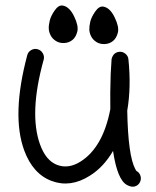

<svg xmlns="http://www.w3.org/2000/svg" viewBox="-20 -677 584 719"><path d="M397.9 -456.1Q404.3 -480.5 426.3 -482.9Q439 -484.4 449.5 -475.8Q460 -467.3 460.9 -454.6Q471.7 -350.6 456.5 -262.7Q459.5 -93.8 486.8 -43.5Q489.7 -38.6 490.7 -37.1Q502.4 -30.8 506.1 -18.3Q509.8 -5.9 503.9 5.6Q498 17.1 485.4 21Q472.7 24.9 456.1 16.1Q419.4 -2.9 403.3 -111.8Q368.2 -51.3 316.4 -19Q244.1 26.9 173.6 0.7Q103 -25.4 70.3 -114.7Q22.5 -246.6 82 -470.2Q85.4 -482.9 96.9 -489.5Q108.4 -496.1 120.8 -492.7Q133.3 -489.3 140.1 -477.8Q147 -466.3 143.6 -453.6Q87.9 -252.9 129.9 -136.2Q151.9 -75.2 194.3 -59.3Q236.8 -43.5 282.2 -72.3Q365.7 -125.5 393.1 -268.1Q392.1 -328.1 394.5 -399.9ZM366.7 -652.3Q391.6 -648.4 409.2 -612.3Q426.8 -576.2 421.4 -554.9Q416 -533.7 402.8 -523.2Q389.6 -512.7 372.1 -512Q354.5 -511.2 341.3 -519.5Q328.1 -527.8 321.5 -540.5Q314.9 -553.2 314.5 -565.9Q314 -578.6 318.1 -595.9Q322.3 -613.3 336.7 -634Q351.1 -654.8 366.7 -652.3ZM214.8 -656.2Q239.7 -652.3 257.3 -616.2Q274.9 -580.1 269.5 -558.8Q264.2 -537.6 251 -527.1Q237.8 -516.6 220.2 -515.9Q202.6 -515.1 189.5 -523.4Q176.3 -531.7 169.7 -544.4Q163.1 -557.1 162.6 -569.8Q162.1 -582.5 166.3 -599.9Q170.4 -617.2 184.8 -637.9Q199.2 -658.7 214.8 -656.2Z"/></svg>

Font: Chilanka
Style: Regular
Weight: 400
Designer: Santhosh Thottingal <santhosh.thottingal@gmail.com>
Foundry: Swathanthra Malayalam Computing(SMC)
Version: Version 1.3; 20181103